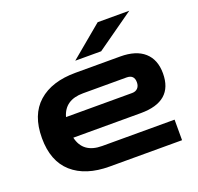

<svg xmlns="http://www.w3.org/2000/svg" viewBox="-128 -868 1040 1010"><g transform="rotate(-20 392.5 -362.5)"><path d="M319 5Q185 5 110 -61.5Q35 -128 35 -257Q35 -387 110 -453.5Q185 -520 319 -520H569Q657 -520 703.5 -478.5Q750 -437 750 -360Q750 -203 569 -203H191Q212 -110 319 -110H724V5ZM319 -405Q216 -405 192 -318H562Q582 -318 593.5 -330Q605 -342 605 -363Q605 -405 562 -405ZM484 -580 696 -730H519L339 -580Z"/></g></svg>

Font: Zen Dots
Style: Regular
Weight: 400
Designer: Yoshimichi Ohira
Foundry: A-1 Corp ZenFonts
Version: Version 1.000; ttfautohint (v1.8.3)